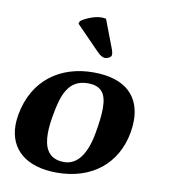

<svg xmlns="http://www.w3.org/2000/svg" viewBox="-78 -743 723 820"><g transform="rotate(10 283.0 -333.0)"><path d="M316.1 -674C312.3 -675 301.5 -676 296.5 -676C260.5 -676 217.4 -653 207.8 -644L203.9 -633L306.4 -528C320.7 -513 332.9 -508 340.9 -508C349.9 -508 366.1 -515 367.7 -524C369.1 -532 366 -543 363.3 -550ZM18.4 -205C15.7 -189.4 14.3 -174.6 14.3 -160.4C14.3 -53.9 91 10 222.5 10C375.5 10 479.6 -75.8 504 -214C507.2 -231.8 508.8 -249.1 508.8 -265.6C508.8 -366 448.8 -439 303.7 -439C160.7 -439 45.8 -360 18.4 -205ZM287.9 -389C346.8 -389 369.2 -358.7 369.2 -293.8C369.2 -265.1 364.8 -229.6 357.3 -187C337 -72 290.3 -40 245.3 -40C174.3 -40 156.3 -91.7 156.3 -149.1C156.3 -175.7 160.2 -203.6 164.5 -228C179.8 -315 201.9 -389 287.9 -389Z"/></g></svg>

Font: Linux Biolinum O 
Style: Bold Italic
Weight: 700
Designer: Philipp H. Poll
Foundry: Philipp H. Poll
Version: Version 1.3.2